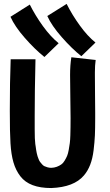

<svg xmlns="http://www.w3.org/2000/svg" viewBox="-20 -950 558 975"><path d="M277.8 -730.5 205.6 -660.6Q157.2 -699.2 106.2 -757.3Q55.2 -815.4 33.2 -864.7L131.3 -926.8Q159.2 -871.1 198.2 -817.1Q237.3 -763.2 277.8 -730.5ZM464.8 -733.9 393.1 -664.6Q344.7 -703.1 293.5 -761.5Q242.2 -819.8 220.2 -868.7L318.4 -930.2Q346.2 -874.5 385.3 -820.6Q424.3 -766.6 464.8 -733.9ZM342.3 -659.2 465.8 -645.5Q461.9 -617.7 461.9 -583.5Q461.9 -583.5 461.9 -569.3Q461.9 -531.2 462.6 -467.5Q463.4 -403.8 463.4 -378.4V-349.6Q463.4 -295.9 461.9 -262.5Q460.4 -229 455.3 -187Q450.2 -145 438 -113.5Q425.8 -82 406.2 -59.1Q356 0.5 240.2 4.9Q184.6 4.9 145.8 -9.8Q106.9 -24.4 83.5 -54.7Q60.1 -85 48.3 -125.5Q36.6 -166 33.2 -222.7Q29.8 -275.4 29.8 -388.2Q29.8 -531.2 34.2 -648.9H160.2Q156.2 -484.9 156.2 -362.8V-293.9Q156.2 -240.2 159.2 -218.8Q159.7 -216.8 161.4 -204.6Q163.1 -192.4 163.6 -188.5Q164.1 -184.6 166.5 -172.9Q168.9 -161.1 170.7 -156.5Q172.4 -151.9 176 -142.1Q179.7 -132.3 183.6 -127.7Q187.5 -123 193.1 -116.2Q198.7 -109.4 205.3 -106.2Q211.9 -103 220.5 -100.6Q229 -98.1 239.3 -97.7Q255.4 -98.1 268.3 -103Q281.2 -107.9 291 -114.7Q300.8 -121.6 308.3 -134.3Q315.9 -147 320.8 -158.4Q325.7 -169.9 329.1 -189.5Q332.5 -209 334.5 -223.4Q336.4 -237.8 337.2 -262.9Q337.9 -288.1 338.1 -304.7Q338.4 -321.3 338.4 -350.6Q338.4 -378.4 337.2 -451.4Q335.9 -524.4 335.9 -569.3Q335.9 -619.1 342.3 -659.2Z"/></svg>

Font: Fantasque Sans Mono
Style: Bold
Weight: 700
Monospace: yes
Designer: Jany Belluz
Version: Version 1.8.0 ; ttfautohint (v1.8.2)